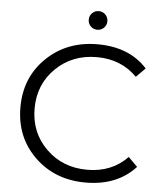

<svg xmlns="http://www.w3.org/2000/svg" viewBox="-59 -927 836 985"><g transform="rotate(5 359.5 -435.0)"><path d="M444 -794Q430 -780 410 -780Q390 -780 376 -794Q362 -808 362 -828Q362 -848 376 -862Q390 -876 410 -876Q430 -876 444 -862Q458 -848 458 -828Q458 -808 444 -794ZM418 6Q260 6 156 -95Q52 -196 52 -350Q52 -504 156.5 -605Q261 -706 419 -706Q582 -706 675 -604L628 -557Q546 -640 421 -640Q294 -640 209.5 -557Q125 -474 125 -350Q125 -226 209.5 -143Q294 -60 421 -60Q547 -60 628 -144L675 -97Q581 6 418 6Z"/></g></svg>

Font: Montserrat Alternates
Style: Regular
Weight: 400
Designer: Julieta Ulanovsky
Foundry: Julieta Ulanovsky
Version: Version 7.200;PS 007.200;hotconv 1.0.88;makeotf.lib2.5.64775